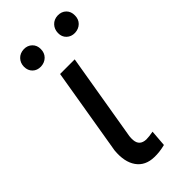

<svg xmlns="http://www.w3.org/2000/svg" viewBox="-230 -762 816 816"><g transform="rotate(-45 178.5 -353.5)"><path d="M49.8 0ZM224.6 -528.3 158.2 -133.3Q156.7 -120.6 157.7 -109.9Q160.6 -73.7 199.2 -72.3Q215.8 -72.3 241.2 -77.1L235.4 -2.9Q200.7 5.9 170.4 4.9Q117.7 3.9 91.3 -33.2Q64.9 -70.3 70.8 -134.8L136.7 -528.3ZM49.8 -658.7Q50.3 -681.2 64.5 -696Q78.6 -710.9 102.1 -711.9Q124.5 -712.4 139.4 -698Q154.3 -683.6 153.8 -660.6Q153.8 -638.2 139.2 -623.5Q124.5 -608.9 101.6 -607.9Q78.6 -607.4 64.2 -621.6Q49.8 -635.7 49.8 -658.7ZM253.4 -657.7Q253.9 -680.2 268.1 -695.3Q282.2 -710.4 305.2 -711.4Q328.6 -711.9 343.3 -697.5Q357.9 -683.1 357.4 -659.7Q357.4 -636.7 342.8 -622.3Q328.1 -607.9 305.2 -606.9Q282.7 -606.4 267.8 -620.6Q252.9 -634.8 253.4 -657.7Z"/></g></svg>

Font: Roboto
Style: Italic
Weight: 400
Italic angle: -12°
Designer: Google
Version: Version 2.134; 2016; ttfautohint (v1.6)